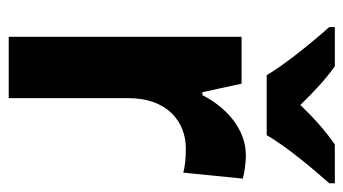

<svg xmlns="http://www.w3.org/2000/svg" viewBox="-198 -608 806 451"><g transform="rotate(90 205.5 -383.0)"><path d="M157 -606H298C323 -650 378 -716 411 -753V-766H320C288 -744 260 -719 227 -685C195 -718 166 -745 136 -766H44V-753C78 -715 132 -649 157 -606ZM345 -557C283 -557 232 -510 204 -455H197L177 -547H67V0H211V-278C210 -374 268 -416 329 -416C354 -416 372 -414 386 -410L400 -550C384 -554 363 -557 345 -557Z"/></g></svg>

Font: Noto Sans Lao Looped SemiCondensed
Style: Bold
Weight: 700
Width: 4
Designer: Mark Frömberg, Ben Mitchell
Foundry: The Fontpad Ltd
Version: Version 1.002